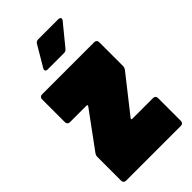

<svg xmlns="http://www.w3.org/2000/svg" viewBox="-218 -765 829 829"><g transform="rotate(-45 196.5 -350.0)"><path d="M131 -579H230C238 -579 243 -582 248 -588L325 -682C328 -685 329 -688 329 -691C329 -696 324 -700 316 -700H194C186 -700 180 -697 176 -690L121 -597C119 -594 118 -591 118 -588C118 -582 123 -579 131 -579ZM30 0H365C374 0 380 -6 380 -15V-155C380 -164 374 -170 365 -170H238C233 -170 232 -173 235 -177L365 -342C369 -348 371 -353 371 -360V-505C371 -514 365 -520 356 -520H37C28 -520 22 -514 22 -505V-365C22 -356 28 -350 37 -350H138C143 -350 145 -347 142 -343L21 -178C17 -172 15 -167 15 -160V-15C15 -6 21 0 30 0Z"/></g></svg>

Font: Barlow Condensed Black
Style: Regular
Weight: 900
Width: 3
Designer: Jeremy Tribby
Foundry: Tribby Type
Version: Version 1.422;hotconv 1.0.109;makeotfexe 2.5.65596